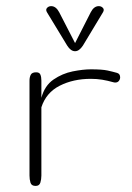

<svg xmlns="http://www.w3.org/2000/svg" viewBox="-20 -612 435 632"><path d="M97.2 0Q83.5 0 80.3 -10.7Q77.1 -21.5 77.1 -34.2V-346.7Q77.1 -357.9 81.3 -366Q85.4 -374 99.1 -374Q109.9 -374 113 -366.2Q116.2 -358.4 116.2 -346.7V-290Q127 -330.1 156 -350.1Q185.1 -370.1 219.2 -377Q253.4 -383.8 278.8 -383.8Q316.4 -383.8 334 -379.9Q351.6 -376 365.2 -372.1Q375.5 -369.1 375.5 -357.4Q375.5 -351.1 371.3 -345.7Q367.2 -340.3 358.9 -340.3Q356.9 -340.3 356.2 -340.6Q355.5 -340.8 353 -341.3Q334 -346.7 316.4 -349.6Q298.8 -352.5 278.8 -352.5Q221.2 -352.5 176.5 -329.8Q131.8 -307.1 116.2 -258.8V-34.2Q116.2 -21.5 112.8 -10.7Q109.4 0 97.2 0ZM227.1 -443.4Q212.9 -443.4 201.2 -461.9L134.8 -571.3Q129.4 -580.1 134.8 -585.9Q140.1 -591.8 148.4 -591.8Q164.1 -591.8 174.8 -571.8L227.1 -470.2L278.8 -571.8Q289.1 -591.8 305.2 -591.8Q313.5 -591.8 318.8 -585.9Q324.2 -580.1 318.8 -571.3L252.9 -461.9Q240.7 -443.4 227.1 -443.4Z"/></svg>

Font: Gruppo
Style: Regular
Weight: 400
Designer: Vernon Adams
Foundry: Vernon Adams
Version: Version 1.001; ttfautohint (v1.8.4.7-5d5b);gftools[0.9.28]